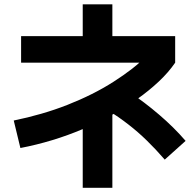

<svg xmlns="http://www.w3.org/2000/svg" viewBox="-20 -836 920 900"><path d="M44.4 -271.1Q110 -284.4 173.3 -302.8Q236.7 -321.1 296.1 -344.4Q355.6 -367.8 410 -395Q464.4 -422.2 512.2 -452.8Q560 -483.3 600 -514.4Q640 -545.6 671.1 -578.9L705.6 -542.2H78.9V-666.7H367.8V-815.6H506.7V-666.7H801.1V-542.2Q770 -496.7 724.4 -453.9Q678.9 -411.1 623.3 -371.7Q567.8 -332.2 503.3 -296.7Q438.9 -261.1 368.3 -231.1Q297.8 -201.1 224.4 -178.9Q151.1 -156.7 75.6 -142.2ZM367.8 44.4V-331.1H506.7V44.4ZM752.2 -87.8Q710 -136.7 668.3 -177.2Q626.7 -217.8 582.2 -252.2Q537.8 -286.7 485.6 -320L584.4 -405.6Q656.7 -357.8 726.1 -298.3Q795.6 -238.9 850 -175.6Z"/></svg>

Font: Paperlogy 7 Bold
Style: Regular
Weight: 700
Designer: redesigned by Lee Juim, glyphs from Gmarket Sans & Montserrat
Foundry: PT&
Version: Version 1.001